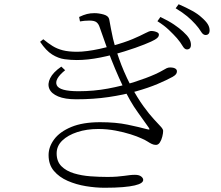

<svg xmlns="http://www.w3.org/2000/svg" viewBox="-20 -839 1040 905"><path d="M861 -606Q850 -606 840.5 -622.5Q831 -639 814 -659Q798 -677 776 -698Q754 -719 722 -739L736 -759Q774 -741 800 -723.5Q826 -706 843 -690Q863 -672 871.5 -657.5Q880 -643 880 -628Q880 -617 875 -611.5Q870 -606 861 -606ZM473 46Q431 46 385 38.5Q339 31 299 13.5Q259 -4 234 -33.5Q209 -63 209 -108Q209 -147 235.5 -182.5Q262 -218 316 -240.5Q370 -263 452 -263Q526 -263 581 -251.5Q636 -240 673 -230Q684 -227 684.5 -229.5Q685 -232 680 -239Q665 -261 629 -310.5Q593 -360 560 -431Q541 -471 522.5 -515Q504 -559 486 -608Q468 -657 450 -710Q445 -726 435 -734Q425 -742 402 -742Q389 -742 378.5 -741Q368 -740 357 -738L353 -759Q374 -769 390 -773Q406 -777 425 -777Q446 -777 469 -770.5Q492 -764 495 -747Q499 -726 503 -703.5Q507 -681 512.5 -657.5Q518 -634 525 -610Q532 -589 541.5 -561.5Q551 -534 564.5 -502.5Q578 -471 595 -438Q628 -377 656 -338.5Q684 -300 705 -277.5Q726 -255 737.5 -242.5Q749 -230 749 -222Q749 -211 745 -195Q741 -179 733.5 -167.5Q726 -156 715 -156Q705 -156 695.5 -160.5Q686 -165 674.5 -172.5Q663 -180 646 -187Q627 -196 595.5 -206Q564 -216 524.5 -223.5Q485 -231 443 -231Q389 -231 344.5 -216.5Q300 -202 273.5 -176.5Q247 -151 247 -116Q247 -78 269.5 -55.5Q292 -33 328.5 -22Q365 -11 406.5 -8Q448 -5 486 -5Q512 -5 531 -6.5Q550 -8 564.5 -10Q579 -12 591.5 -13.5Q604 -15 616 -15Q635 -15 645 -7.5Q655 0 655 9Q655 17 645.5 23.5Q636 30 615 35Q594 40 559 43Q524 46 473 46ZM339 -371Q286 -371 254 -384.5Q222 -398 212.5 -420.5Q203 -443 216.5 -470.5Q230 -498 269 -525L287 -508Q235 -466 247.5 -437.5Q260 -409 350 -409Q422 -409 489 -421.5Q556 -434 613.5 -452.5Q671 -471 711 -489Q735 -500 746.5 -507Q758 -514 765.5 -517.5Q773 -521 782 -521Q792 -521 799 -519Q806 -517 810 -513Q814 -509 814 -503Q814 -496 810 -490Q806 -484 794 -477Q767 -462 723.5 -443.5Q680 -425 621.5 -408.5Q563 -392 492 -381.5Q421 -371 339 -371ZM342 -556Q313 -556 284 -560Q255 -564 226 -582Q197 -600 169 -642L184 -654Q207 -635 228 -622Q249 -609 276 -602Q303 -595 344 -595Q364 -595 391.5 -598.5Q419 -602 449 -608.5Q479 -615 506 -622Q568 -639 605.5 -655Q643 -671 663.5 -682Q684 -693 693 -693Q701 -693 709 -691Q717 -689 723 -685.5Q729 -682 729 -675Q729 -669 724.5 -663.5Q720 -658 710 -652Q699 -645 660.5 -629.5Q622 -614 567.5 -597Q513 -580 453.5 -568Q394 -556 342 -556ZM949 -674Q937 -674 927.5 -690Q918 -706 901 -725Q883 -745 862 -762.5Q841 -780 808 -800L822 -819Q859 -803 886 -788Q913 -773 929 -758Q950 -740 959 -725.5Q968 -711 968 -696Q968 -685 963 -679.5Q958 -674 949 -674Z"/></svg>

Font: Noto Serif KR ExtraLight
Style: Regular
Weight: 200
Designer: Ryoko NISHIZUKA 西塚涼子 (kana & ideographs); Frank Grießhammer (Latin, Greek & Cyrillic); Wenlong ZHANG 张文龙 (bopomofo); San
Foundry: Adobe
Version: Version 2.002-H1;hotconv 1.1.0;makeotfexe 2.6.0